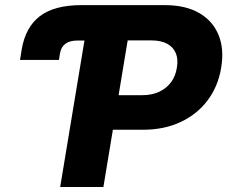

<svg xmlns="http://www.w3.org/2000/svg" viewBox="-20 -748 909 768"><path d="M60.1 -508.3 66.9 -550.8Q82 -639.6 139.9 -683.6Q197.8 -727.5 305.7 -727.5H341.8L318.4 -585.9H290Q259.3 -585.9 241.7 -573Q224.1 -560.1 219.7 -533.2L215.8 -508.3ZM220.7 0 341.3 -727.5H639.2Q721.7 -727.5 776.1 -696.3Q830.6 -665 854 -608.6Q877.4 -552.2 864.7 -477.1Q852.5 -402.3 810.3 -346.4Q768.1 -290.5 702.1 -259.8Q636.2 -229 552.2 -229H364.7L387.7 -367.2H548.3Q587.9 -367.2 617.2 -381.1Q646.5 -395 664.6 -419.7Q682.6 -444.3 687.5 -477.5Q693.4 -510.7 683.3 -535.2Q673.3 -559.6 648.7 -573Q624 -586.4 584.5 -586.4H490.7L393.6 0Z"/></svg>

Font: Inter 18pt ExtraBold
Style: Italic
Weight: 800
Italic angle: -9.3988°
Designer: Rasmus Andersson
Foundry: rsms
Version: Version 4.001;git-66647c0bb